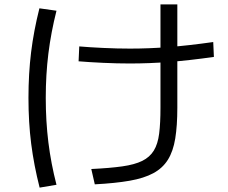

<svg xmlns="http://www.w3.org/2000/svg" viewBox="-20 -807 1040 877"><path d="M397 -35Q481 -39 538 -47Q595 -55 629.5 -72Q664 -89 682.5 -119Q701 -149 707 -197Q713 -245 713 -315V-787H790V-315Q790 -233 780.5 -174.5Q771 -116 747 -77.5Q723 -39 680.5 -16Q638 7 572.5 18.5Q507 30 413 35ZM573 -517Q515 -517 450.5 -520Q386 -523 339 -527L342 -595Q388 -591 452 -588Q516 -585 574 -585Q661 -585 751 -592Q841 -599 954 -615L957 -547Q844 -531 753 -524Q662 -517 573 -517ZM161 50Q135 -52 122.5 -150Q110 -248 110 -360Q110 -470 122 -568Q134 -666 160 -769L238 -758Q213 -659 201 -562.5Q189 -466 189 -360Q189 -253 201 -156.5Q213 -60 238 37Z"/></svg>

Font: M PLUS 2
Style: Regular
Weight: 400
Designer: Coji Morishita
Foundry: UNDERFOREST DESIGN
Version: Version 1.001